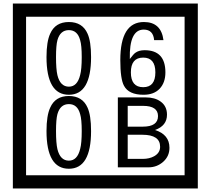

<svg xmlns="http://www.w3.org/2000/svg" viewBox="-20 -980 1195 1090"><path d="M1103 90H53V-960H1103ZM1028 15V-885H128V15ZM497 -656Q497 -442 371 -442Q244 -442 244 -656Q244 -744 265 -789Q294 -855 371 -855Q448 -855 477 -789Q497 -745 497 -656ZM444 -656Q444 -723 435 -752Q420 -809 371 -809Q322 -809 306 -752Q298 -723 298 -656Q298 -587 306 -553Q322 -488 371 -488Q419 -488 435 -554Q444 -587 444 -656ZM919 -569Q919 -511 886.5 -476.5Q854 -442 795 -442Q711 -442 684 -493Q663 -531 663 -639Q663 -855 797 -855Q895 -855 908 -752H855Q850 -812 796 -812Q713 -812 717 -645Q738 -673 748 -680Q768 -695 801 -695Q919 -695 919 -569ZM862 -569Q862 -653 793 -653Q723 -653 723 -569Q723 -485 793 -485Q862 -485 862 -569ZM497 -236Q497 -22 371 -22Q244 -22 244 -236Q244 -324 265 -369Q294 -435 371 -435Q448 -435 477 -369Q497 -325 497 -236ZM444 -236Q444 -303 435 -332Q420 -389 371 -389Q322 -389 306 -332Q298 -303 298 -236Q298 -167 306 -133Q322 -68 371 -68Q419 -68 435 -134Q444 -167 444 -236ZM942 -141Q942 -93 906.5 -61.5Q871 -30 823 -30H649V-427H808Q859 -427 891 -404Q928 -378 928 -329Q928 -266 860 -242Q942 -216 942 -141ZM877 -321Q877 -379 792 -379H705V-261H791Q877 -261 877 -321ZM889 -147Q889 -215 788 -215H705V-78H791Q828 -78 855 -93Q889 -112 889 -147Z"/></svg>

Font: Unicode BMP Fallback SIL
Style: Regular
Weight: 400
Foundry: NRSI, SIL International
Version: Version 5.1 Based on Unicode 5.1